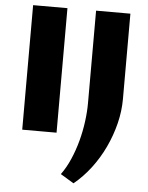

<svg xmlns="http://www.w3.org/2000/svg" viewBox="-63 -754 831 1080"><g transform="rotate(5 352.5 -213.5)"><path d="M273.4 0H79.6V-703.1H273.4ZM628.9 -220.7Q628.9 -152.8 611.6 -82.8Q594.2 -12.7 563.2 53Q532.2 118.7 488.8 175.8Q445.3 232.9 393.1 275.4L317.9 230Q347.2 189.9 369.1 139.2Q391.1 88.4 405.8 33.7Q420.4 -21 427.7 -76.2Q435.1 -131.3 435.1 -181.2V-703.1H628.9Z"/></g></svg>

Font: Aclonica
Style: Regular
Weight: 400
Version: Version 1.001